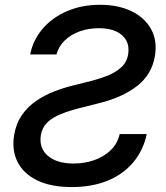

<svg xmlns="http://www.w3.org/2000/svg" viewBox="-20 -757 684 789"><path d="M274.9 11.7Q189 11.7 132.6 -15.9Q76.2 -43.5 52 -91.8Q27.8 -140.1 38.1 -201.7Q45.9 -249.5 70.1 -284.2Q94.2 -318.8 128.9 -342.5Q163.6 -366.2 203.4 -381.6Q243.2 -397 282.2 -406.2L356.4 -424.8Q389.2 -433.1 421.9 -446Q454.6 -459 478 -480.2Q501.5 -501.5 506.8 -534.7Q511.7 -566.9 499 -590.6Q486.3 -614.3 457.8 -627.7Q429.2 -641.1 386.2 -641.1Q343.8 -641.1 307.6 -628.2Q271.5 -615.2 246.3 -591.1Q221.2 -566.9 211.9 -533.2H104Q115.7 -592.8 155.3 -638.9Q194.8 -685.1 255.6 -711.2Q316.4 -737.3 391.1 -737.3Q465.3 -737.3 519.8 -711.2Q574.2 -685.1 600.6 -637.7Q627 -590.3 616.7 -527.3Q604 -451.2 544.9 -404.8Q485.8 -358.4 393.1 -334.5L304.2 -312Q262.2 -301.3 228.8 -287.6Q195.3 -273.9 174.3 -253.7Q153.3 -233.4 147.9 -201.7Q139.6 -148.4 176.8 -116.7Q213.9 -85 282.7 -85Q326.2 -85 365.7 -98.4Q405.3 -111.8 433.8 -138.7Q462.4 -165.5 471.7 -206.1H583Q568.8 -138.7 527.3 -89.6Q485.8 -40.5 421.9 -14.4Q357.9 11.7 274.9 11.7Z"/></svg>

Font: Inter 16pt Medium
Style: Italic
Weight: 500
Italic angle: -9.3988°
Version: Version 4.001;git-66647c0bb